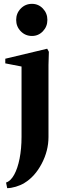

<svg xmlns="http://www.w3.org/2000/svg" viewBox="-20 -772 349 1009"><path d="M93.2 -53V-430.6L101.6 -420.8L7.8 -439V-463.4L228 -516L236.8 -499.8L234.8 -430.4V-51.8Q234.8 20.4 199 88.4Q163.2 156.4 107.8 189.8Q88.8 201.6 63.2 209.2Q37.6 216.8 17.8 216.8L11.8 187.2Q35.4 180.2 54 147Q72.6 113.8 82.9 61.6Q93.2 9.4 93.2 -53ZM65 -667.4Q65 -702.4 89.1 -727.1Q113.2 -751.8 148.1 -751.8Q181.8 -751.8 205.4 -727.1Q229 -702.4 229 -667.4Q229 -632.4 205.4 -607.7Q181.8 -583 148.1 -583Q113.2 -583 89.1 -607.7Q65 -632.4 65 -667.4Z"/></svg>

Font: Wittgenstein
Style: Regular
Weight: 400
Designer: Jörg Drees
Foundry: Jörg Drees
Version: Version 1.003;Glyphs 3.1.2 (3151)